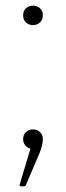

<svg xmlns="http://www.w3.org/2000/svg" viewBox="-20 -518 234 681"><path d="M62 -464Q62 -479 72 -488.5Q82 -498 97 -498Q112 -498 122 -488.5Q132 -479 132 -464Q132 -448 122 -438.5Q112 -429 97 -429Q82 -429 72 -438.5Q62 -448 62 -464ZM55 143Q48 143 50 136L88 9Q77 7 69.5 -2.5Q62 -12 62 -25Q62 -40 72 -49.5Q82 -59 97 -59Q112 -59 122 -49.5Q132 -40 132 -25Q132 -3 119 28L72 138Q70 143 65 143Z"/></svg>

Font: LINE Seed Sans TH App Thin
Style: Regular
Weight: 250
Designer: Dalton Maag Ltd | Thai characters by Cadson Demak Co.,Ltd.
Foundry: Dalton Maag Ltd
Version: Version 1.003